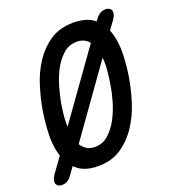

<svg xmlns="http://www.w3.org/2000/svg" viewBox="-168 -857 909 1004"><g transform="rotate(-20 286.5 -355.0)"><path d="M218 10Q142 10 101 -27Q96 -31 91 -36L61 6Q49 23 35.5 30.5Q22 38 5 38Q-4 38 -12.5 34Q-21 30 -25 22Q-29 14 -26.5 1.5Q-24 -11 -13 -28L47 -111Q45 -115 44 -119Q28 -175 31 -241Q34 -307 44 -367Q54 -425 74 -490.5Q94 -556 130 -611.5Q166 -667 219.5 -703.5Q273 -740 350 -740Q426 -740 468 -704L476 -715Q488 -732 502 -740Q516 -748 532 -748Q543 -748 551.5 -744Q560 -740 563.5 -732Q567 -724 565 -711.5Q563 -699 551 -682L517 -635L525 -613Q541 -557 538.5 -492Q536 -427 526 -369Q516 -308 495 -241.5Q474 -175 437.5 -119Q401 -63 347.5 -26.5Q294 10 218 10ZM236 -90Q281 -90 313.5 -120.5Q346 -151 368 -193.5Q390 -236 403.5 -284Q417 -332 422 -367Q426 -389 429.5 -418Q433 -447 434 -478Q434 -497 432 -515L160 -133Q171 -115 187 -104Q206 -90 236 -90ZM136 -238 401 -609Q393 -619 383 -626Q363 -640 333 -640Q288 -640 255 -609.5Q222 -579 200.5 -536.5Q179 -494 166 -447Q153 -400 147 -366Q143 -343 139.5 -313.5Q136 -284 136 -253Z"/></g></svg>

Font: Maple Mono Medium
Style: Italic
Weight: 500
Italic angle: -10°
Monospace: yes
Designer: subframe7536
Version: Version 7.000